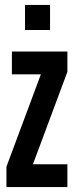

<svg xmlns="http://www.w3.org/2000/svg" viewBox="-20 -755 300 775"><path d="M81 -735H182V-634H81ZM6 -82 145 -455H28V-547H252V-465L113 -92H252V0H6Z"/></svg>

Font: League Gothic
Style: Regular
Weight: 400
Designer: The League of Moveable Type
Version: Version 1.560;PS 001.560;hotconv 1.0.56;makeotf.lib2.0.21325